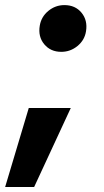

<svg xmlns="http://www.w3.org/2000/svg" viewBox="-46 -537 408 750"><path d="M-25.9 193.4 66.4 -115.2H230.5L87.4 193.4ZM193.4 -334.5Q151.4 -334.5 126.7 -364.3Q102.1 -394 109.4 -437Q115.2 -471.7 142.8 -494.4Q170.4 -517.1 205.6 -517.1Q248 -517.1 272.5 -487.3Q296.9 -457.5 290 -415Q284.7 -380.4 256.8 -357.4Q229 -334.5 193.4 -334.5Z"/></svg>

Font: Inter 17pt ExtraBold
Style: Italic
Weight: 800
Italic angle: -9.3988°
Version: Version 4.001;git-66647c0bb